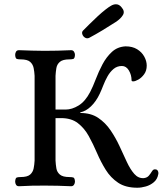

<svg xmlns="http://www.w3.org/2000/svg" viewBox="-20 -869 776 899"><path d="M623 10Q568 10 533 -13.5Q498 -37 475 -74Q452 -111 434 -153Q416 -195 395.5 -232Q375 -269 344.5 -292.5Q314 -316 266 -316H240V-117Q241 -98 244 -80.5Q247 -63 260.5 -51.5Q274 -40 305 -40Q316 -40 323 -38Q330 -36 331 -19Q331 -11 326.5 -4Q322 3 313 3Q249 0 189 0Q159 0 130 0.5Q101 1 69 3Q59 3 55 -4Q51 -11 51 -19Q52 -36 59 -38Q66 -40 76 -40Q108 -40 121 -51.5Q134 -63 137.5 -80.5Q141 -98 142 -117V-514Q141 -533 137.5 -550.5Q134 -568 121 -579.5Q108 -591 76 -591Q66 -591 59 -593Q52 -595 51 -612Q51 -620 55 -627Q59 -634 69 -634Q101 -633 129.5 -632Q158 -631 188 -631Q249 -631 313 -634Q322 -634 326.5 -627Q331 -620 331 -612Q330 -595 323 -593Q316 -591 305 -591Q274 -591 260.5 -579.5Q247 -568 244 -550.5Q241 -533 240 -514V-356H287Q317 -356 348 -375Q379 -394 402 -438Q415 -463 428.5 -498.5Q442 -534 460 -568Q478 -602 504 -626Q530 -650 568 -652Q600 -652 622 -638.5Q644 -625 655.5 -604Q667 -583 667 -562Q667 -538 655 -521.5Q643 -505 628 -496.5Q613 -488 604 -488Q596 -488 596 -493Q596 -518 583.5 -539Q571 -560 551 -560Q528 -560 511.5 -546Q495 -532 483.5 -511.5Q472 -491 463.5 -469Q455 -447 447 -430Q430 -394 406 -371Q382 -348 356 -343V-340Q406 -340 440 -317Q474 -294 498 -258.5Q522 -223 540 -184Q558 -145 574 -110.5Q590 -76 609 -54.5Q628 -33 654 -35Q669 -37 677 -46.5Q685 -56 691 -66Q697 -76 704 -76Q715 -77 719 -69Q723 -61 721 -53Q717 -30 700.5 -16Q684 -2 663 4Q642 10 623 10ZM398 -692Q388 -687 378.5 -692.5Q369 -698 365.5 -708.5Q362 -719 369 -726Q380 -737 398 -755Q416 -773 436.5 -792Q457 -811 475 -825Q489 -836 500.5 -842.5Q512 -849 523 -849Q538 -849 549 -835Q566 -816 555.5 -798.5Q545 -781 522 -766Q491 -746 459.5 -727Q428 -708 398 -692Z"/></svg>

Font: Alice
Style: Regular
Weight: 400
Designer: Ksenia Yerulevich
Foundry: Cyreal (http://www.cyreal.org/)
Version: Version 2.003; ttfautohint (v1.8.3)